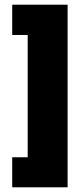

<svg xmlns="http://www.w3.org/2000/svg" viewBox="-20 -661 356 818"><path d="M268 137V-641H32V-512H98V9H32V137Z"/></svg>

Font: Passion One
Style: Regular
Weight: 400
Designer: Alejandro Lo Celso
Foundry: Fontstage
Version: Version 1.001